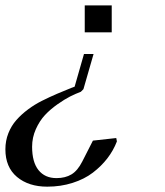

<svg xmlns="http://www.w3.org/2000/svg" viewBox="-178 -469 620 723"><path d="M242.7 -448.7V-347.2H141.1V-448.7ZM0 233.9Q-70.3 233.9 -114 197.3Q-157.7 160.6 -157.7 93.3Q-157.7 61 -146.5 32.7Q-135.3 4.4 -116.2 -17.1Q-97.2 -38.6 -72.3 -57.1Q-47.4 -75.7 -19.5 -89.6Q8.3 -103.5 36.1 -115.5Q64 -127.4 89.8 -137.7Q94.2 -139.2 97.2 -140.4Q100.1 -141.6 103 -142.6L138.2 -265.6H174.3L136.2 -133.3L126.5 -123.5Q106 -115.7 85.7 -105.5Q65.4 -95.2 38.3 -76.2Q11.2 -57.1 -8.8 -35.6Q-28.8 -14.2 -43 17.3Q-57.1 48.8 -57.1 83.5Q-57.1 141.6 -33 171.6Q-8.8 201.7 34.7 201.7Q67.9 201.7 91.1 187.7Q114.3 173.8 131.8 139.2L171.9 60.5L259.8 50.8L262.2 63.5Q249 97.7 226.3 127.2Q203.6 156.7 171.6 181.2Q139.6 205.6 95.2 219.7Q50.8 233.9 0 233.9Z"/></svg>

Font: Happy Times at the IKOB Italic
Style: Regular
Weight: 400
Designer: Lucas Le Bihan
Foundry: Lucas Le Bihan
Version: Version 1.000;PS 1.0;hotconv 1.0.88;makeotf.lib2.5.647800